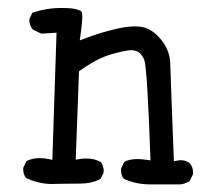

<svg xmlns="http://www.w3.org/2000/svg" viewBox="-20 -472 540 489"><path d="M471.7 -31.7Q471.7 -46.4 463.9 -55.7Q454.1 -64 440.9 -64Q436.5 -64 432.1 -63L422.9 -61.5Q414.6 -272 413.6 -310.5Q412.6 -349.6 381.8 -380.4Q360.8 -401.4 337.9 -403.8Q331.1 -404.8 323.7 -404.8Q301.3 -404.8 273.9 -397.9Q236.8 -389.6 196.3 -374L183.1 -369.1L185.1 -382.8Q189.5 -413.1 189.5 -430.2Q189.5 -435.5 189.2 -438.2Q189 -440.9 187.5 -442.4Q184.6 -445.3 175.3 -448.2Q162.6 -451.7 136.7 -451.7Q98.1 -451.7 62.5 -439.5L55.2 -424.3Q54.7 -422.9 54.7 -421.4Q54.7 -407.2 64 -396.5L85.4 -386.2L124 -388.7L113.3 -64.9L104 -66.9Q91.8 -69.3 81.1 -69.3Q61.5 -69.3 47.4 -61.5L39.6 -45.4Q39.1 -43.5 39.1 -41.5Q39.1 -27.3 46.4 -18.6Q79.1 -3.4 112.3 -3.4Q114.3 -3.4 134.3 -3.9Q154.3 -4.4 183.8 -4.4Q213.4 -4.4 235.8 -16.1L243.7 -31.7Q244.1 -33.7 244.1 -37.8Q244.1 -42 242.4 -47.9Q240.7 -53.7 236.8 -59.1Q220.7 -68.4 200.2 -68.4Q191.9 -68.4 183.1 -66.9L172.9 -65.4L181.2 -290.5Q202.6 -305.7 219.7 -315.2Q236.8 -324.7 250 -329.3Q263.2 -334 272.9 -336.4Q292 -341.8 308.1 -343.8Q311 -344.2 314 -344.2Q334 -344.2 343.3 -327.6Q345.7 -324.2 347.7 -318.8Q355 -297.4 363.3 -63.5L353.5 -64.9Q340.8 -66.9 330.6 -66.9Q309.1 -66.9 296.4 -59.6L288.6 -43.5Q288.1 -41.5 288.1 -39.6Q288.1 -25.4 295.4 -16.6Q326.2 -2.4 362.3 -2.4H439.9Q452.1 -3.9 463.4 -11.2L471.2 -27.8Q471.7 -29.8 471.7 -31.7Z"/></svg>

Font: NaikaiFont
Style: Light
Weight: 300
Version: Version 1.89